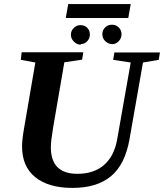

<svg xmlns="http://www.w3.org/2000/svg" viewBox="-20 -912 803 940"><path d="M82 -619 86 -656H388L382 -620L295 -607L240 -287Q229 -221 229 -191Q229 -61 359 -61Q438 -61 488 -103Q538 -146 553 -226L620 -606L534 -619L540 -655H763L757 -619L680 -606L614 -230Q592 -106 523 -49Q454 8 335 8Q217 8 152 -45Q88 -97 88 -195Q88 -229 98 -285L153 -606ZM302 -824 314 -892H620L608 -824ZM529 -696Q512 -696 496 -710Q481 -724 481 -745Q481 -764 495 -778Q508 -791 528 -791Q548 -791 561 -778Q575 -764 575 -745Q575 -725 562 -711Q548 -696 529 -696ZM374 -696 376 -693Q357 -693 342 -708Q327 -723 327 -742Q327 -761 341 -775Q355 -789 374 -789Q394 -789 407 -776Q420 -763 420 -743Q420 -723 406 -709Q393 -696 374 -696Z"/></svg>

Font: Libra Serif Modern
Style: Bold Italic
Weight: 700
Italic angle: -12°
Designer: Stefan Peev, Context Ltd
Foundry: Stefan Peev, Context Ltd
Version: Version 1.000